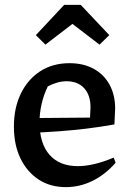

<svg xmlns="http://www.w3.org/2000/svg" viewBox="-20 -757 531 787"><path d="M250 10Q186 10 138.5 -21Q91 -52 64 -107.5Q37 -163 37 -238Q37 -315 65.5 -373.5Q94 -432 145 -465Q196 -498 265 -498Q322 -498 364 -475Q406 -452 429 -410Q452 -368 452 -312L449 -247Q387 -236 332.5 -229.5Q278 -223 223 -219Q168 -215 104 -212L105 -273L349 -275L351 -317Q351 -367 325 -395.5Q299 -424 253 -424Q234 -424 214.5 -418.5Q195 -413 176 -403Q159 -368 150.5 -330.5Q142 -293 142 -256Q142 -169 183 -122.5Q224 -76 299 -76Q363 -76 446 -111L454 -90Q411 -41 359 -15.5Q307 10 250 10ZM311 -737 428 -613 388 -574 277 -659 166 -574 127 -613 243 -737Z"/></svg>

Font: Piazzolla 24pt SemiBold
Style: Regular
Weight: 600
Designer: Juan Pablo del Peral
Foundry: Huerta Tipografica
Version: Version 2.005